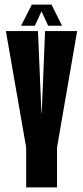

<svg xmlns="http://www.w3.org/2000/svg" viewBox="-20 -809 358 829"><path d="M95.2 -159.5 5.4 -675H143.9L159 -321.1H160.2L174.6 -675H313.1L224 -159.5ZM93 0V-269.5H226.2V0ZM71 -697.8 117.5 -789.2H202.2L248 -697.8H188L159.2 -760L130.5 -697.8Z"/></svg>

Font: Anybody UltraCondensed Thin
Style: Regular
Weight: 100
Width: 1
Designer: Tyler Finck
Foundry: Etcetera Type Company
Version: Version 1.110